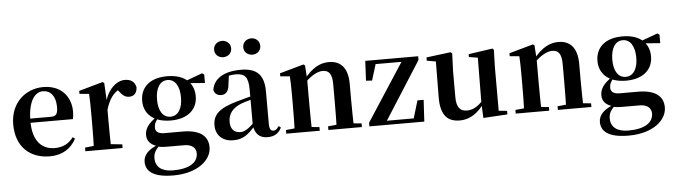

<svg xmlns="http://www.w3.org/2000/svg" viewBox="-58 -1054 5493 1567"><g transform="rotate(-5 2689.0 -270.5)"><path d="M316.2 16.2C415.4 16.2 489.6 -29.4 532.1 -109.9L514.2 -123.2C478.5 -75.9 432.1 -47.5 361.4 -47.5C257.6 -47.5 181.7 -117.3 181.7 -282.7C181.7 -444.8 236.5 -518 304.1 -518C367.5 -518 408.3 -468.1 408.3 -380.4C408.3 -325.7 395.6 -304.6 353.4 -304.6H98.1V-270.2H528.7C533.4 -288.1 535.4 -306.2 535.4 -330.9C535.4 -454.7 455.8 -551.9 309.4 -551.9C167.3 -551.9 39.6 -448.8 39.6 -268.8C39.6 -83.9 154.3 16.2 316.2 16.2Z M607.2 0H912.2V-29.9L801.8 -41.2H715.3L607.2 -29.9ZM678.2 0H819.6C817.6 -50.2 816.6 -165.6 816.6 -234.8V-398.7L809.2 -541.7L796.2 -550.4L600.1 -495.2V-470.7L678.2 -463.8C680.9 -415.2 681.9 -377 681.9 -310.2V-234.8C681.9 -165.6 680.9 -50.2 678.2 0ZM816.4 -320.2C842.2 -408.3 877.9 -455.5 935.4 -485.1L898.8 -490.9L921.8 -464.4C946.7 -431.7 968.5 -411.9 1002.2 -411.9C1047.4 -411.9 1067.2 -442.3 1068.7 -484.5C1058.9 -534 1022.4 -551.9 977.6 -551.9C911.4 -551.9 838.8 -490.4 810.4 -380.9H783.3Z M1306.8 259.3C1506.9 259.3 1619.9 158.9 1619.9 55.3C1619.9 -31.4 1561 -91 1411.1 -91H1264.8C1211.3 -91 1189.3 -110.1 1189.3 -143C1189.3 -173.3 1201.2 -193.8 1227.8 -226.5L1208.2 -236.3V-227.3C1136.1 -178.6 1112.1 -134.7 1112.1 -88.6C1112.1 -40.9 1140.5 -7.5 1194.4 8.1V11.6C1222.9 20.9 1248.3 21.2 1299.7 21.2H1414.8C1487.7 21.2 1511.4 59.2 1511.4 95.5C1511.4 169.7 1443.5 218 1307.1 218C1216.9 218 1163.9 179.5 1163.9 106.1C1163.9 61.2 1182.8 36.3 1220.4 -0.8L1217.3 -7.2C1125.5 24.5 1081.2 71.3 1081.2 128C1081.2 200.9 1133.9 259.3 1306.8 259.3ZM1324.3 -189.2C1468.6 -189.2 1543.9 -265.5 1543.9 -369.1C1543.9 -418 1528.4 -459.8 1499.7 -489.8L1495.6 -494C1460.9 -529.8 1403.7 -551.9 1325.1 -551.9C1179.8 -551.9 1104.8 -476.4 1104.8 -369.1C1104.8 -265.5 1179.5 -189.2 1324.3 -189.2ZM1324.1 -220.4C1261.2 -220.4 1226.5 -278.2 1226.5 -369.1C1226.5 -463.7 1263.7 -520.7 1325.3 -520.7C1385 -520.7 1423.1 -464.7 1423.1 -369.4C1423.1 -278.4 1386.5 -220.4 1324.1 -220.4ZM1462.2 -482.9 1628 -469.9V-539.8L1610.6 -550.8L1468.2 -498.4H1462.2Z M1818.6 16.2C1899.4 16.2 1939.5 -18.5 1997.7 -82.4H2032.8L2017.3 -135.5C1949.4 -62.3 1914.2 -45.3 1882 -45.3C1833.3 -45.3 1800.8 -75.1 1800.8 -135.9C1800.8 -202.7 1837.7 -247.7 1909.1 -276.7C1944.3 -289.6 2002.3 -304.9 2056 -318.9V-344.4C2002.7 -331.6 1929.3 -313.4 1877.4 -297.9C1725 -255.1 1675.3 -204.1 1675.3 -117.6C1675.3 -33.9 1735.1 16.2 1818.6 16.2ZM2098.1 15.2C2154.2 15.2 2189.5 -5.4 2213.9 -53.4L2196.7 -67.2C2178.5 -41.2 2167.3 -33.8 2151.7 -33.8C2129.7 -33.8 2118.1 -48.4 2118.1 -94.8V-356.2C2118.1 -494.2 2060.2 -551.9 1927.1 -551.9C1786.4 -551.9 1703.8 -495.7 1691.2 -406.5C1698.9 -376.3 1720.6 -360.2 1752.3 -360.2C1785.7 -360.2 1814.1 -381.6 1817.9 -439.2L1828.1 -516.3L1765.8 -491.2C1813.9 -510.9 1847.8 -518.3 1882 -518.3C1959.1 -518.3 1986.9 -487.8 1986.9 -381.4V-94C1995 -26.4 2029.7 15.2 2098.1 15.2ZM1795.8 -666.6C1832.4 -666.6 1865.8 -690.9 1865.8 -733.2C1865.8 -774.1 1832.4 -800.1 1795.8 -800.1C1759.4 -800.1 1725.9 -774.1 1725.9 -733.2C1725.9 -690.9 1759.4 -666.6 1795.8 -666.6ZM2035 -666.6C2071.9 -666.6 2104.1 -690.9 2104.1 -733.2C2104.1 -774.1 2071.9 -800.1 2035 -800.1C1998.4 -800.1 1964.7 -774.1 1964.7 -733.2C1964.7 -690.9 1998.4 -666.6 2035 -666.6Z M2253 0H2527.6V-29.9L2421.7 -40.2H2358.6L2253 -29.9ZM2323.2 0H2464.6C2462.6 -50.2 2461.6 -165.6 2461.6 -234.8V-428L2454.2 -541.7L2441.2 -550.4L2245.1 -495.2V-470.7L2323.2 -463.8C2325.9 -415.2 2326.9 -376.3 2326.9 -310.2V-234.8C2326.9 -165.6 2325.9 -50.2 2323.2 0ZM2598.3 0H2872.9V-29.9L2764.8 -40.2H2702.2L2598.3 -29.9ZM2667 0H2808.2C2806.2 -50.2 2804.5 -162.8 2804.5 -234.8V-360.5C2804.5 -492.9 2743.8 -551.9 2651.5 -551.9C2578.8 -551.9 2514.8 -520.8 2439.9 -425.7H2424.6L2429.5 -383.3C2490.4 -454.2 2552 -484.2 2593.2 -484.2C2644 -484.2 2670 -454.1 2670 -369.8V-234.8C2670 -162.8 2669 -50.2 2667 0Z M2934.1 0H3384L3394 -177.5H3343.4L3295.4 -17.1L3324 -33.6H3074.8L3072.3 -52.5L3067.8 -13.9L3380.7 -505.1V-535.7H2947.1L2939.1 -373.9L2988.6 -370.7L3034.7 -521.1L2998.9 -502.1H3245.2L3253.2 -491.9V-521.1L2934.1 -29.9Z M3674.7 16.2C3758.9 16.2 3825.2 -33 3875 -103H3922.2L3888.6 -153.8C3849.2 -98 3797.5 -59.5 3740.8 -59.5C3686.4 -59.5 3653.7 -88.6 3653.7 -177.8V-388.7L3659.2 -534.8L3647 -545.4L3447.4 -520.2V-493.5L3551 -475.4L3521 -497.7L3518.3 -187.9C3516.6 -37 3576.3 16.2 3674.7 16.2ZM3866.6 12.4 4064.6 0.7V-28.5L3996.6 -35V-388.7L4000.6 -534.8L3989.9 -545.4L3792.7 -516.6V-493.2L3864.6 -481.6L3861.4 -111.9V-109.4Z M4133 0H4407.6V-29.9L4301.7 -40.2H4238.6L4133 -29.9ZM4203.2 0H4344.6C4342.6 -50.2 4341.6 -165.6 4341.6 -234.8V-428L4334.2 -541.7L4321.2 -550.4L4125.1 -495.2V-470.7L4203.2 -463.8C4205.9 -415.2 4206.9 -376.3 4206.9 -310.2V-234.8C4206.9 -165.6 4205.9 -50.2 4203.2 0ZM4478.3 0H4752.9V-29.9L4644.8 -40.2H4582.2L4478.3 -29.9ZM4547 0H4688.2C4686.2 -50.2 4684.5 -162.8 4684.5 -234.8V-360.5C4684.5 -492.9 4623.8 -551.9 4531.5 -551.9C4458.8 -551.9 4394.8 -520.8 4319.9 -425.7H4304.6L4309.5 -383.3C4370.4 -454.2 4432 -484.2 4473.2 -484.2C4524 -484.2 4550 -454.1 4550 -369.8V-234.8C4550 -162.8 4549 -50.2 4547 0Z M5036.8 259.3C5236.9 259.3 5349.9 158.9 5349.9 55.3C5349.9 -31.4 5291 -91 5141.1 -91H4994.8C4941.3 -91 4919.3 -110.1 4919.3 -143C4919.3 -173.3 4931.2 -193.8 4957.8 -226.5L4938.2 -236.3V-227.3C4866.1 -178.6 4842.1 -134.7 4842.1 -88.6C4842.1 -40.9 4870.5 -7.5 4924.4 8.1V11.6C4952.9 20.9 4978.3 21.2 5029.7 21.2H5144.8C5217.7 21.2 5241.4 59.2 5241.4 95.5C5241.4 169.7 5173.5 218 5037.1 218C4946.9 218 4893.9 179.5 4893.9 106.1C4893.9 61.2 4912.8 36.3 4950.4 -0.8L4947.3 -7.2C4855.5 24.5 4811.2 71.3 4811.2 128C4811.2 200.9 4863.9 259.3 5036.8 259.3ZM5054.3 -189.2C5198.6 -189.2 5273.9 -265.5 5273.9 -369.1C5273.9 -418 5258.4 -459.8 5229.7 -489.8L5225.6 -494C5190.9 -529.8 5133.7 -551.9 5055.1 -551.9C4909.8 -551.9 4834.8 -476.4 4834.8 -369.1C4834.8 -265.5 4909.5 -189.2 5054.3 -189.2ZM5054.1 -220.4C4991.2 -220.4 4956.5 -278.2 4956.5 -369.1C4956.5 -463.7 4993.7 -520.7 5055.3 -520.7C5115 -520.7 5153.1 -464.7 5153.1 -369.4C5153.1 -278.4 5116.5 -220.4 5054.1 -220.4ZM5192.2 -482.9 5358 -469.9V-539.8L5340.6 -550.8L5198.2 -498.4H5192.2Z"/></g></svg>

Font: Source Han Serif CN VF
Style: Regular
Weight: 250
Designer: Ryoko NISHIZUKA 西塚涼子 (kana & ideographs); Frank Grießhammer (Latin, Greek & Cyrillic); Wenlong ZHANG 张文龙 (bopomofo); San
Foundry: Adobe
Version: Version 2.002;hotconv 1.1.0;makeotfexe 2.6.0